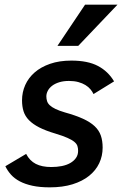

<svg xmlns="http://www.w3.org/2000/svg" viewBox="-20 -786 522 821"><path d="M91.8 -127.9Q106.9 -98.6 133.1 -85.2Q159.2 -71.8 199.2 -71.8Q223.1 -71.8 244.1 -75.9Q265.1 -80.1 280.5 -88.9Q295.9 -97.7 304.9 -110.6Q314 -123.5 314 -141.1Q314 -152.3 311 -161.6Q308.1 -170.9 297.9 -179.4Q287.6 -188 268.3 -196.5Q249 -205.1 216.8 -214.8Q175.3 -227.1 147.7 -241.2Q120.1 -255.4 103.8 -272.2Q87.4 -289.1 80.8 -309.8Q74.2 -330.6 74.2 -356.9Q74.2 -391.6 87.9 -422.4Q101.6 -453.1 128.2 -476.3Q154.8 -499.5 194.3 -513.2Q233.9 -526.9 285.2 -526.9Q355.5 -526.9 398.9 -503.9Q442.4 -481 467.8 -438L379.9 -383.8Q375 -394.5 366.5 -404.5Q357.9 -414.6 345.2 -422.4Q332.5 -430.2 314.9 -435.1Q297.4 -439.9 274.9 -439.9Q251.5 -439.9 233.4 -434.3Q215.3 -428.7 203.1 -419.4Q190.9 -410.2 184.6 -398.2Q178.2 -386.2 178.2 -374Q178.2 -363.3 181.2 -353.8Q184.1 -344.2 192.9 -335.9Q201.7 -327.6 217.3 -320.1Q232.9 -312.5 257.8 -305.2Q303.7 -292.5 334.7 -278.3Q365.7 -264.2 384.5 -246.6Q403.3 -229 411.1 -206.5Q418.9 -184.1 418.9 -154.8Q418.9 -119.1 404.3 -88.1Q389.6 -57.1 361.1 -34.2Q332.5 -11.2 290.3 2Q248 15.1 192.9 15.1Q150.4 15.1 118.9 8.3Q87.4 1.5 64.7 -10.5Q42 -22.5 27.1 -39.1Q12.2 -55.7 2.9 -75.2ZM314.5 -589.8H225.6L343.8 -766.1H482.4Z"/></svg>

Font: Clear Sans Medium
Style: Italic
Weight: 500
Italic angle: -12°
Foundry: Intel Corporation
Version: Version 1.00